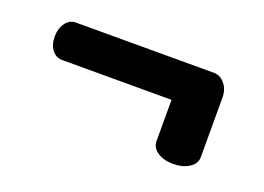

<svg xmlns="http://www.w3.org/2000/svg" viewBox="-49 -388 589 428"><g transform="rotate(20 245.5 -174.0)"><path d="M38 -240Q38 -259 47.5 -272Q57 -285 72 -285H400Q414 -285 425 -272Q436 -259 436 -240V-98Q436 -83 421 -73Q406 -63 383 -63Q360 -63 345.5 -73Q331 -83 331 -98V-196H72Q57 -196 47.5 -208Q38 -220 38 -240Z"/></g></svg>

Font: AkaAcidDosis
Style: SemiBold
Weight: 600
Designer: Edgar Tolentino, Pablo Impallari, Igino Marini, Cyberella
Foundry: Edgar Tolentino, Pablo Impallari, Igino Marini, Cyberella
Version: Version 1.007